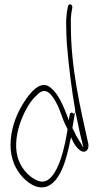

<svg xmlns="http://www.w3.org/2000/svg" viewBox="-20 -760 455 867"><path d="M29 -134C22 -64 41 -11 72 28C99 62 144 97 190 83C253 60 280 -38 298 -129C298 -129 301 -140 301 -140C301 -140 306 -129 306 -129C315 -107 339 -73 360 -75C375 -77 383 -93 378 -114C343 -272 300 -452 300 -644C299 -667 300 -685 302 -699L306 -722C308 -732 305 -738 299 -740C293 -742 287 -738 286 -727L282 -705C280 -688 278 -668 279 -643C279 -620 280 -593 282 -561C290 -461 304 -353 320 -260L325 -235C333 -197 340 -160 349 -126L357 -93L340 -121C335 -129 330 -137 325 -146L324 -147C319 -160 312 -171 307 -182L318 -250C316 -249 313 -247 313 -246C311 -249 308 -250 306 -251C296 -253 295 -245 293 -231L290 -217L286 -230C267 -280 245 -334 211 -362C164 -406 113 -339 83 -290C57 -247 35 -195 29 -134ZM59 -53C45 -107 57 -166 73 -210C89 -254 114 -302 145 -329C160 -346 180 -358 201 -341C220 -325 240 -289 250 -261L267 -215C272 -202 280 -188 285 -177V-175C274 -106 256 -27 227 18V19C206 50 182 73 142 52C105 35 70 -8 59 -53ZM145 -329C145 -329 145 -328 145 -328C145 -328 145 -329 145 -329ZM318 -250C320 -251 321 -252 321 -252V-253C321 -255 320 -258 320 -260Z"/></svg>

Font: Stray Cat
Style: LtCn
Weight: 300
Version: Version 1.0